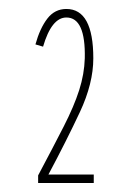

<svg xmlns="http://www.w3.org/2000/svg" viewBox="-20 -654 290 428"><path d="M65 -246V-263Q99 -327 122 -372Q145 -417 156.5 -453Q168 -489 169 -524Q171 -615 128 -615Q95 -615 76 -550L59 -555Q69 -591 85.5 -612.5Q102 -634 128 -634Q188 -634 188 -524Q188 -468 158 -404Q128 -340 88 -265H189V-246Z"/></svg>

Font: Inconsolata UltraCondensed ExtraLight
Style: Regular
Weight: 200
Width: 1
Monospace: yes
Designer: Raph Levien, Cyreal, Brenton Simpson
Foundry: Raph Levien, Cyreal, Google
Version: Version 3.100; ttfautohint (v1.8.4.7-5d5b)